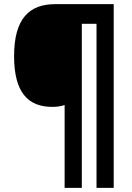

<svg xmlns="http://www.w3.org/2000/svg" viewBox="-20 -873 638 927"><path d="M529 34V-853H247C122 -853 48 -784 48 -602C48 -426 116 -357 232 -357C257 -357 275 -360 292 -366V34H375V-758H446V34Z"/></svg>

Font: Noto Sans Kannada UI SemiCondensed ExtraBold
Style: Regular
Weight: 800
Width: 4
Designer: Jelle Bosma - Monotype Design Team
Foundry: Monotype Imaging Inc.
Version: Version 2.005